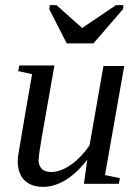

<svg xmlns="http://www.w3.org/2000/svg" viewBox="-20 -714 540 748"><path d="M131 -94 130 -93Q130 -70 142 -57Q154 -44 180 -44Q217 -44 259 -74Q299 -103 329 -148L383 -457H464L389 -32L447 -20L443 2H307L320 -92Q280 -40 236 -13Q192 14 149 14Q100 14 74 -13Q49 -39 49 -89Q49 -96 52 -116Q53 -121 58.5 -154.5Q64 -188 77.5 -266.5Q91 -345 105 -425L51 -437L55 -459H192L142 -175Q131 -111 131 -94ZM200 -694 300 -605 432 -694H461L459 -678L344 -545H240L172 -678L174 -694Z"/></svg>

Font: Libra Serif Modern
Style: Italic
Weight: 400
Italic angle: -12°
Designer: Stefan Peev, Context Ltd
Foundry: Stefan Peev, Context Ltd
Version: Version 1.000